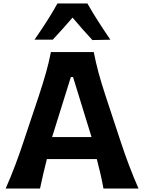

<svg xmlns="http://www.w3.org/2000/svg" viewBox="-20 -1090 837 1110"><path d="M12.7 0Q41 -63.5 67.4 -133.5Q93.8 -203.6 114.7 -267.1L205.1 -537.6Q229.5 -611.3 246.1 -670.4Q262.7 -729.5 274.4 -789.1H522Q534.2 -727.1 550 -668.5Q565.9 -609.9 589.8 -537.6L679.2 -266.6Q700.7 -201.2 726.8 -132.3Q752.9 -63.5 780.8 0H578.1Q570.8 -41.5 560.8 -85Q550.8 -128.4 539.6 -170.4H251Q240.2 -127.4 230 -84.2Q219.7 -41 211.4 0ZM509.3 -297.4 402.3 -644.5H389.6L281.2 -297.4ZM514.2 -858.4Q484.4 -890.6 455.6 -923.1Q426.8 -955.6 399.4 -988.3Q343.3 -922.9 285.2 -860.8H179.7Q215.8 -913.1 249.8 -965.6Q283.7 -1018.1 312 -1069.8H485.4Q514.6 -1018.1 548.6 -965.3Q582.5 -912.6 618.2 -860.4Z"/></svg>

Font: Pinar-DS2-FD Bold
Style: Regular
Weight: 700
Designer: Amin Abedi
Version: Version 3.000